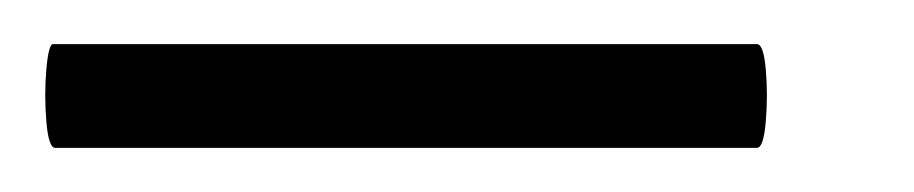

<svg xmlns="http://www.w3.org/2000/svg" viewBox="-32 13 414 87"><path d="M-7 80Q-10 80 -11 68Q-12 56 -11 44.5Q-10 33 -8 33H311Q314 33 315 44.5Q316 56 315 68Q314 80 311 80Z"/></svg>

Font: Cormorant Infant Light
Style: Bold Italic
Weight: 700
Italic angle: -10°
Version: Version 4.001